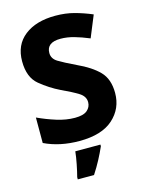

<svg xmlns="http://www.w3.org/2000/svg" viewBox="-137 -805 834 1107"><g transform="rotate(-15 280.0 -251.5)"><path d="M523 -205Q523 -288 478 -334Q433 -380 352 -417Q281 -451 248.5 -471Q216 -491 216 -525Q216 -588 299 -588Q338 -588 379 -576.5Q420 -565 468 -545L521 -674Q469 -696 417 -710Q365 -724 304 -724Q189 -724 120.5 -670.5Q52 -617 52 -519Q52 -423 107.5 -377.5Q163 -332 223 -303Q286 -274 322.5 -251.5Q359 -229 359 -194Q359 -165 336.5 -145.5Q314 -126 263 -126Q211 -126 155 -143.5Q99 -161 45 -186V-34Q136 10 254 10Q387 10 455 -51Q523 -112 523 -205ZM364 61H214Q211 92 202.5 135Q194 178 186 208V221H283Q309 181 328.5 144Q348 107 364 71Z"/></g></svg>

Font: Noto Sans UI Extra
Style: Regular
Weight: 800
Designer: Monotype Design Team
Foundry: Monotype Imaging Inc.
Version: Version 1.901